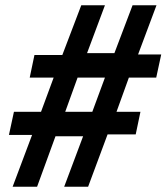

<svg xmlns="http://www.w3.org/2000/svg" viewBox="-20 -710 633 730"><path d="M102 -197H14L33 -285H136L184 -415H93L111 -501H217L289 -690H379L311 -508H415L484 -690H575L505 -503H593L574 -415H470L423 -285H514L496 -199H389L315 0H224L296 -192H191L121 0H28ZM331 -285 379 -415H275L228 -285Z"/></svg>

Font: Decalotype SemiBold Italic
Style: Regular
Weight: 600
Italic angle: -12°
Designer: Alfredo Marco Pradil
Foundry: Alfredo Marco Pradil
Version: Version 1.0